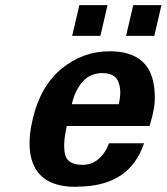

<svg xmlns="http://www.w3.org/2000/svg" viewBox="-20 -713 649 748"><path d="M581.1 -573.2H471.2L499 -692.9H608.9ZM371.1 -573.2H261.2L289.1 -692.9H398.9ZM279.8 14.2 277.8 15.1Q160.6 15.1 119.4 -54.2Q78.1 -123.5 106.9 -247.1Q136.7 -376.5 219.2 -444.8Q301.8 -513.2 407.2 -513.2Q558.6 -513.2 579.1 -382.8Q584 -353 583 -324.2Q582 -295.4 573.2 -259.8L563 -222.2H240.2Q223.6 -149.4 233.9 -109.9Q244.1 -70.8 301.8 -70.8Q337.9 -70.8 364.5 -94Q391.1 -117.2 404.8 -154.8H541Q485.4 14.2 279.8 14.2ZM442.9 -307.1Q455.1 -361.8 440.7 -395Q426.3 -428.2 378.9 -428.2Q331.5 -428.2 301.8 -394.8Q272 -361.3 259.8 -307.1Z"/></svg>

Font: Perun
Style: Bold Italic
Weight: 700
Italic angle: -12°
Foundry: Copyright (c) Stefan Peev, Context Ltd, 2016
Version: Version 001.000